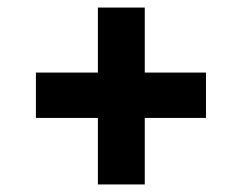

<svg xmlns="http://www.w3.org/2000/svg" viewBox="-20 -611 640 508"><path d="M239 -123V-299H75V-419H239V-591H363V-419H525V-299H363V-123Z"/></svg>

Font: Red Hat Mono
Style: Regular
Weight: 300
Monospace: yes
Designer: Pentagram, MCKL
Foundry: Pentagram, MCKL
Version: Version 1.023